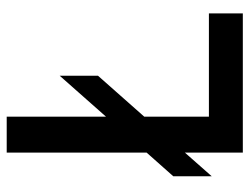

<svg xmlns="http://www.w3.org/2000/svg" viewBox="-104 -626 730 561"><g transform="rotate(-90 260.5 -345.0)"><path d="M200.7 -99.1H502.4V0H95.7V-169.4L26.4 -90.8V-203.1L95.7 -281.2V-689.9H200.7V-399.9L320.3 -535.2V-423.3L200.7 -288.1Z"/></g></svg>

Font: HK Grotesk SemiBold Legacy
Style: Regular
Weight: 600
Designer: Alfredo Marco Pradil
Foundry: Hanken Design Co.
Version: Version 2.022;PS 002.022;hotconv 1.0.88;makeotf.lib2.5.64775